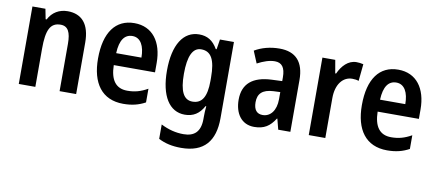

<svg xmlns="http://www.w3.org/2000/svg" viewBox="-70 -819 3006 1325"><g transform="rotate(10 1432.5 -156.5)"><path d="M312 -553C254 -553 205 -525 178 -472H171L157 -543H66V0H182V-268C182 -397 207 -453 280 -453C332 -453 352 -412 352 -332V0H468V-360C468 -490 411 -553 312 -553Z M780 -552C649 -552 574 -452 574 -268C574 -96 649 10 799 10C860 10 907 -2 953 -27V-123C904 -95 862 -84 811 -84C731 -84 691 -137 689 -242H978V-308C978 -455 907 -552 780 -552ZM782 -462C840 -462 868 -406 868 -326H691C695 -420 728 -462 782 -462Z M1234 -553C1123 -553 1057 -450 1057 -269C1057 -91 1122 10 1230 10C1289 10 1331 -16 1362 -73H1367C1364 -49 1363 -17 1363 4V17C1363 106 1321 144 1245 144C1191 144 1139 131 1086 104V205C1133 229 1183 240 1245 240C1406 240 1478 151 1478 -9V-543H1380L1369 -473H1363C1331 -529 1290 -553 1234 -553ZM1265 -454C1334 -454 1365 -400 1365 -274V-250C1365 -138 1333 -88 1267 -88C1205 -88 1176 -145 1176 -267C1176 -390 1205 -454 1265 -454Z M1797 -553C1732 -553 1672 -537 1623 -508L1658 -424C1702 -447 1742 -461 1780 -461C1829 -461 1853 -430 1853 -361V-335L1779 -332C1648 -326 1579 -269 1579 -157C1579 -62 1626 10 1716 10C1786 10 1826 -17 1862 -74H1865L1884 0H1969V-363C1969 -489 1911 -553 1797 -553ZM1805 -256 1853 -258V-208C1853 -128 1814 -81 1760 -81C1720 -81 1697 -106 1697 -160C1697 -219 1728 -252 1805 -256Z M2335 -553C2278 -553 2235 -507 2210 -451H2204L2188 -543H2098V0H2214V-280C2214 -376 2261 -435 2327 -435C2343 -435 2359 -433 2372 -428L2384 -547C2367 -551 2351 -553 2335 -553Z M2629 -552C2498 -552 2423 -452 2423 -268C2423 -96 2498 10 2648 10C2709 10 2756 -2 2802 -27V-123C2753 -95 2711 -84 2660 -84C2580 -84 2540 -137 2538 -242H2827V-308C2827 -455 2756 -552 2629 -552ZM2631 -462C2689 -462 2717 -406 2717 -326H2540C2544 -420 2577 -462 2631 -462Z"/></g></svg>

Font: Noto Sans Arabic UI Cn SmBd
Style: Regular
Weight: 600
Width: 3
Designer: Monotype Design Team, Nadine Chahine and Nizar Qandah
Foundry: Monotype Imaging Inc.
Version: Version 2.010